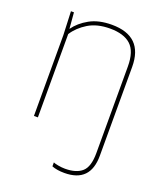

<svg xmlns="http://www.w3.org/2000/svg" viewBox="-138 -623 765 916"><g transform="rotate(20 245.0 -165.0)"><path d="M410.2 64.9V-375Q410.2 -451.2 375 -483.6Q339.8 -516.1 269 -516.1Q203.6 -516.1 158.9 -488.8Q114.3 -461.4 89.8 -422.9V0H69.8V-410.2L64.9 -529.8H80.1L86.9 -448.2Q113.3 -485.4 158.9 -510.7Q204.6 -536.1 271 -536.1Q430.2 -536.1 430.2 -379.9V70.8Q430.2 206.1 298.8 206.1Q260.7 206.1 234.9 195.8V175.8Q241.7 179.2 259.8 182.6Q277.8 186 294.9 186Q351.6 186 380.9 160.2Q410.2 134.3 410.2 64.9Z"/></g></svg>

Font: Cooper Hewitt
Style: Thin
Weight: 701
Designer: Village Type and Design LLC
Foundry: Cooper Hewitt Smithsonian Design Museum
Version: 1.000